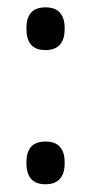

<svg xmlns="http://www.w3.org/2000/svg" viewBox="-20 -478 240 508"><path d="M100.5 9.5Q74.5 9.5 62.2 -4.8Q50 -19 50 -45V-50Q50 -75.5 62.2 -89.5Q74.5 -103.5 100.5 -103.5Q126 -103.5 138.5 -89.5Q151 -75.5 151 -50V-45Q151 -19 138.5 -4.8Q126 9.5 100.5 9.5ZM100.5 -345.5Q74.5 -345.5 62.2 -359.8Q50 -374 50 -400V-405Q50 -430.5 62.2 -444.5Q74.5 -458.5 100.5 -458.5Q126 -458.5 138.5 -444.5Q151 -430.5 151 -405V-400Q151 -374 138.5 -359.8Q126 -345.5 100.5 -345.5Z"/></svg>

Font: Anek Malayalam
Style: Regular
Weight: 400
Version: Version 1.003